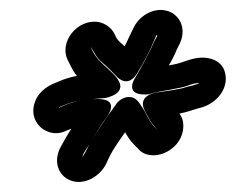

<svg xmlns="http://www.w3.org/2000/svg" viewBox="-20 -546 469 382"><path d="M158 -259C153 -250 149 -240 144 -234C146 -243 154 -252 158 -259ZM293 -475 287 -464C278 -443 262 -413 250 -393C250 -393 225 -358 268 -358C278 -358 277 -359 285 -361C300 -365 338 -370 352 -375C364 -380 373 -381 377 -381C368 -376 357 -375 348 -372C337 -368 304 -364 292 -362C292 -362 249 -357 270 -322C275 -313 279 -304 286 -296L294 -287L293 -288L285 -296C274 -310 271 -321 262 -334C256 -343 250 -353 237 -353H236C227 -353 217 -347 212 -340C191 -311 175 -288 164 -269C175 -288 184 -302 191 -311C191 -311 222 -349 175 -349C153 -349 129 -345 112 -338L98 -332H97L98 -333L113 -339C132 -347 168 -349 189 -351C189 -351 240 -359 210 -394C194 -412 178 -421 166 -441L161 -451V-452L167 -442C172 -433 177 -427 184 -421C193 -414 205 -401 213 -393C214 -392 235 -369 254 -402C265 -420 278 -444 286 -464L291 -476H292ZM73 -285C84 -280 98 -279 112 -286L122 -290C115 -279 109 -269 102 -256C84 -225 97 -197 118 -188C146 -175 181 -195 193 -224C202 -245 213 -260 229 -283C232 -277 239 -266 246 -259L254 -251C279 -220 338 -244 344 -287C346 -299 344 -311 337 -320C353 -323 365 -328 380 -332C404 -338 432 -362 429 -394C426 -428 392 -436 364 -429C344 -424 342 -420 316 -416C322 -426 327 -436 332 -448L338 -460C352 -491 336 -517 314 -524C285 -533 256 -513 246 -491L240 -479C235 -469 233 -463 228 -454C223 -458 215 -465 212 -470L207 -480C201 -491 190 -499 177 -502C135 -510 95 -462 116 -424L121 -414C125 -407 127 -402 133 -395C122 -393 108 -389 97 -384L83 -378C72 -373 58 -362 52 -349C37 -318 54 -293 73 -285Z"/></svg>

Font: AppleStorm
Style: CBoIta
Weight: 400
Foundry: Cannot Into Space Fonts
Version: Version 1.01